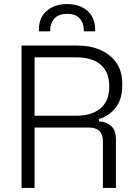

<svg xmlns="http://www.w3.org/2000/svg" viewBox="-20 -924 671 944"><path d="M86 0V-700H360Q425 -700 474.5 -678Q524 -656 552.5 -614.5Q581 -573 581 -514V-504Q581 -433 547 -392.5Q513 -352 467 -339V-327Q502 -326 526 -305Q550 -284 550 -238V0H486V-231Q486 -263 468.5 -280Q451 -297 416 -297H150V0ZM150 -355H354Q432 -355 474.5 -391.5Q517 -428 517 -496V-501Q517 -569 475.5 -605.5Q434 -642 354 -642H150ZM171 -770V-776Q171 -838 210 -871Q249 -904 310 -904Q371 -904 409.5 -871Q448 -838 448 -776V-770H392V-776Q392 -811 371.5 -833.5Q351 -856 310 -856Q269 -856 248 -833.5Q227 -811 227 -776V-770Z"/></svg>

Font: Space 7353
Style: Regular
Weight: 400
Designer: Christine Claussen + Ruben Lyon  (Space 7353)
Version: Version 1.000;FEAKit 1.0